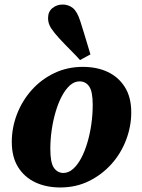

<svg xmlns="http://www.w3.org/2000/svg" viewBox="-20 -811 627 847"><path d="M246 16Q184 16 136 -6.5Q88 -29 60 -73.5Q32 -118 32 -185Q32 -248 55 -307.5Q78 -367 120 -414Q162 -461 219.5 -488.5Q277 -516 345 -516Q408 -516 455.5 -493.5Q503 -471 531 -426.5Q559 -382 559 -315Q559 -253 536 -193Q513 -133 471 -86.5Q429 -40 372 -12Q315 16 246 16ZM260 -48Q282 -48 302 -65.5Q322 -83 338 -113Q354 -143 365.5 -182Q377 -221 383 -263.5Q389 -306 389 -349Q389 -407 373.5 -429.5Q358 -452 331 -452Q308 -452 288.5 -434.5Q269 -417 253 -387Q237 -357 225.5 -318Q214 -279 208 -237Q202 -195 202 -154Q202 -93 218 -70.5Q234 -48 260 -48ZM379 -571 333 -546Q318 -563 302.5 -578.5Q287 -594 272 -609.5Q257 -625 242 -641Q219 -666 205.5 -686.5Q192 -707 192 -731Q192 -760 211.5 -775.5Q231 -791 256 -791Q282 -791 301.5 -775.5Q321 -760 335 -715Q343 -691 350 -667Q357 -643 364.5 -619Q372 -595 379 -571Z"/></svg>

Font: Source Serif 4 ExtraBold
Style: Italic
Weight: 800
Italic angle: -12°
Designer: Frank Grießhammer
Foundry: Adobe Systems Incorporated
Version: Version 4.004;hotconv 1.0.116;makeotfexe 2.5.65601